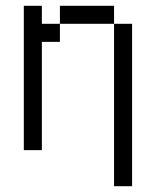

<svg xmlns="http://www.w3.org/2000/svg" viewBox="-20 -520 540 665"><path d="M375 -437.5V125H437.5V-437.5ZM62.5 -500Q62.5 -500 62.5 0H125Q125 0 125 -375H187.5V-437.5H125V-500ZM187.5 -437.5H375V-500H187.5Z"/></svg>

Font: UnifontExMono
Style: Regular
Weight: 500
Version: Version 15.0.06